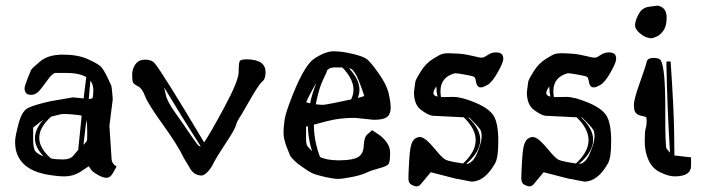

<svg xmlns="http://www.w3.org/2000/svg" viewBox="-20 -621 2482 676"><path d="M305.2 -275.4C302.6 -273.4 298.3 -272.5 292.5 -272.5L293.9 -288.6L298.3 -336.9C305.2 -328.5 308.6 -316.9 308.6 -302.2C308.6 -287.6 307.5 -278.6 305.2 -275.4ZM267.6 -213.9C263.3 -173.8 259.3 -133.6 255.4 -93.3C251.1 -88.4 245.4 -81.5 238 -72.8C230.7 -64 218.8 -59.6 202.1 -59.6C185.5 -59.6 171.4 -60.7 159.7 -63C132 -87.1 118.2 -111.3 118.2 -135.7C118.2 -160.5 132.2 -185.4 160.2 -210.4C177.1 -214.4 187.4 -216.9 191.2 -218C194.9 -219.2 200.1 -219.7 206.8 -219.7C213.5 -219.7 224 -219.1 238.5 -217.8C253 -216.5 262.7 -215.2 267.6 -213.9ZM377 -271.5C377 -274.1 376.3 -282.2 375 -295.9C373.7 -309.6 372.6 -317.5 371.8 -319.8C371 -322.1 366.1 -332.4 357.2 -350.8C348.2 -369.2 340.4 -381.5 333.7 -387.7C327.1 -393.9 312.2 -402.3 289.1 -412.8C266 -423.4 236.7 -428.7 201.2 -428.7C165.7 -428.7 138.3 -420.1 119.1 -402.8C116.2 -400.2 112.9 -397.3 109.1 -394C105.4 -390.8 102.7 -388.4 101.1 -387C99.4 -385.5 97.7 -383.9 95.7 -382.1C93.8 -380.3 92.4 -378.8 91.6 -377.7C90.7 -376.5 89.8 -375.1 88.9 -373.3C87.9 -371.5 83.9 -361.7 76.9 -344C69.9 -326.3 66.4 -314.8 66.4 -309.6C66.4 -304.4 68 -299.3 71 -294.4C74.1 -289.6 80.2 -287.1 89.4 -287.1C98.5 -287.1 106.4 -290.2 113.3 -296.4C120.1 -302.6 128.7 -313.2 139.2 -328.1C149.6 -343.1 157.6 -352.9 163.1 -357.4C168.6 -362 172.5 -364.3 174.8 -364.3H210.9C243.2 -364.3 267.4 -359.4 283.7 -349.6C280.4 -324.5 277.3 -299.5 274.4 -274.4L237.3 -278.3L157.7 -264.6C117 -255.5 90 -247.2 76.7 -239.7C63.3 -232.3 52.7 -213.6 44.9 -183.8C37.1 -154.1 33.2 -134 33.2 -123.5C33.2 -113.1 33.9 -104.2 35.2 -96.7C44.6 -50.1 78.9 -20.5 138.2 -7.8C165.2 -2.6 188.2 0 207.3 0C226.3 0 244.1 -4.9 260.7 -14.6L291 -34.7L292.5 -35.6C293.8 -34.3 296.1 -30.9 299.3 -25.4C302.6 -19.9 310.5 -13.4 323.2 -6.1C335.9 1.2 346 4.9 353.5 4.9H354.5C364.3 4.9 372.2 -1.1 378.4 -13.2L390.6 -34.7L382.8 -40C377 -45.9 373.7 -52.2 373 -59.1L365.2 -178.2ZM273.9 -111.3C277.5 -140.3 280.9 -169.1 284.2 -197.8C286.1 -189.6 287.1 -176.7 287.1 -158.9C287.1 -141.2 286.9 -130.7 286.4 -127.4C285.9 -124.2 281.7 -118.8 273.9 -111.3ZM132.8 -199.7C113 -177.6 103 -155.8 103 -134.3C103 -112.8 113.3 -91.5 133.8 -70.3C119.5 -75.8 109.7 -81.9 104.5 -88.6C99.3 -95.3 96.7 -110 96.7 -132.8V-171.9Z M558.1 -313C599.8 -243.3 642.7 -174 687 -105C686.7 -105 684.8 -105.6 681.4 -106.7C678 -107.8 668.1 -120.7 651.6 -145.3C635.2 -169.8 617.2 -195.8 597.7 -223.1C578.1 -250.5 566.8 -271.7 563.7 -286.9C560.6 -302 558.8 -310.7 558.1 -313ZM847.7 -412.1C834.3 -412.1 826.4 -409.9 824 -405.5C821.5 -401.1 820.3 -388.5 820.3 -367.7C820.3 -346.8 803.2 -304.9 769 -241.7C734.9 -178.5 711.4 -137.9 698.7 -119.6C648.6 -203.9 609 -269.1 580.1 -315.2C551.1 -361.2 532.8 -388.8 525.1 -397.7C517.5 -406.7 506.2 -411.1 491.2 -411.1C476.2 -411.1 464.8 -405.8 457 -395C449.2 -384.3 445.3 -371.9 445.3 -357.9C445.3 -343.9 446.4 -334.8 448.5 -330.6C450.6 -326.3 456.5 -321.9 466.1 -317.1C475.7 -312.4 483.8 -301 490.5 -283C497.2 -264.9 518 -231.6 553 -183.1C588 -134.6 613 -94.7 627.9 -63.5L651.9 -23.4C658 -15 664.6 -9.4 671.4 -6.8C678.2 -4.2 684.2 -2.9 689.2 -2.9C694.3 -2.9 700.8 -6.5 708.7 -13.7C716.7 -20.8 724.4 -31.7 731.7 -46.4C739 -61 753.3 -84.3 774.4 -116.2C795.6 -148.1 807.5 -168.8 810.1 -178.2C812.7 -187.7 816 -195.3 820.1 -201.2C824.1 -207 837 -228.9 858.6 -266.8C880.3 -304.8 895.1 -327 903.1 -333.5C911.1 -340 915 -351.1 915 -366.7C915 -397 892.6 -412.1 847.7 -412.1Z M1091.8 -253.9C1099.3 -292.3 1108.1 -321.6 1118.2 -341.8C1127 -359.4 1131.3 -369.5 1131.3 -372.1C1131.3 -372.7 1131.2 -373 1130.9 -373C1131.5 -373.7 1134 -375.7 1138.4 -378.9C1142.8 -382.2 1150.6 -383.8 1161.9 -383.8C1173.1 -383.8 1181 -383.6 1185.5 -383.3C1211.6 -356.3 1224.6 -330.2 1224.6 -305.2C1224.6 -293.5 1221.8 -282.1 1216.3 -271C1203.6 -268.4 1185.3 -264.6 1161.4 -259.5C1137.5 -254.5 1122.2 -252 1115.7 -252C1109.2 -252 1101.2 -252.6 1091.8 -253.9ZM1175.3 -56.6H1168C1143.2 -57 1122.9 -60.7 1106.9 -67.9C1092.6 -105 1085.3 -143.1 1085 -182.1C1085.6 -182.5 1100.9 -186.5 1130.9 -194.3C1160.8 -202.1 1193.7 -206.1 1229.5 -206.1L1295.9 -199.2C1318.7 -199.2 1334.3 -202.6 1342.8 -209.2C1351.2 -215.9 1355.5 -226.6 1355.5 -241.2C1355.5 -255.9 1352.9 -273.4 1347.9 -293.9C1342.9 -314.5 1331.1 -337.7 1312.5 -363.8C1293.9 -389.8 1280.4 -406.1 1272 -412.6C1263.5 -419.1 1246.7 -425.4 1221.4 -431.4C1196.2 -437.4 1173.9 -440.4 1154.5 -440.4C1135.2 -440.4 1112.4 -431.7 1086.2 -414.3C1060 -396.9 1030.1 -342.3 996.6 -250.5C986.5 -222.2 981.3 -202.1 981 -190.4L978.5 -166V-148.9C978.5 -140.1 981.3 -127.1 986.8 -109.9L1002 -71.8C1009.4 -61 1022.1 -49.2 1039.8 -36.4C1057.5 -23.5 1071 -15.1 1080.1 -11C1089.2 -6.9 1103.8 -2.6 1124 2C1144.2 6.5 1159.6 8.8 1170.2 8.8C1180.7 8.8 1197 6.6 1219 2.2C1241 -2.2 1258.1 -7.3 1270.5 -13.2C1282.9 -19 1298.3 -24.3 1316.9 -29.1C1335.4 -33.8 1346.2 -39.1 1349.1 -45.2C1352.1 -51.2 1353.5 -64.3 1353.5 -84.5C1353.5 -104.7 1342.1 -124.2 1319.3 -143.1L1318.8 -143.6L1290.5 -162.6L1274.4 -148.9C1266 -142.1 1261.4 -128.7 1260.7 -108.6C1260.1 -88.6 1253.3 -75 1240.2 -67.6C1227.2 -60.3 1205.6 -56.6 1175.3 -56.6ZM1093.8 -329.1C1084 -304.7 1076.7 -280.8 1071.8 -257.3C1065.3 -258.6 1060.7 -259.9 1058.1 -261.2C1060.4 -267.4 1065.7 -278.4 1074 -294.2C1082.3 -310 1088.9 -321.6 1093.8 -329.1ZM1057.6 -129.4V-175.3L1064 -176.8C1064.6 -146.8 1069.5 -117.5 1078.6 -88.9C1068.2 -99 1062.1 -106.2 1060.3 -110.6C1058.5 -115 1057.6 -121.3 1057.6 -129.4ZM1215.3 -378.9C1219.2 -377.9 1224.7 -371.9 1231.7 -360.8C1238.7 -349.8 1249 -323.9 1262.7 -283.2C1259.1 -281.6 1254.7 -280.1 1249.5 -278.8L1239.7 -276.4C1243.7 -285.8 1245.6 -295.4 1245.6 -305.2C1245.6 -329.3 1233.2 -354.5 1208.5 -380.9C1209.1 -380.5 1211.4 -379.9 1215.3 -378.9Z M1621.1 -43.9C1654.3 -72.3 1670.9 -100.6 1670.9 -128.9C1670.9 -154.9 1656.9 -181 1628.9 -207H1632.3L1653.8 -185.1C1662.6 -175.9 1668.5 -168.9 1671.4 -163.8C1674.3 -158.8 1675.8 -150.8 1675.8 -139.9C1675.8 -129 1672 -113.6 1664.6 -93.8C1657.1 -73.9 1650 -61 1643.3 -54.9C1636.6 -48.9 1631.9 -45.6 1629.2 -44.9C1626.4 -44.3 1623.7 -43.9 1621.1 -43.9ZM1516.6 -316.9V-311.5C1516.6 -302.1 1517.9 -291.8 1520.5 -280.8C1510.7 -283 1505.9 -287.2 1505.9 -293.2C1505.9 -299.2 1509.4 -307.1 1516.6 -316.9ZM1437.5 -296.9C1437.5 -267.3 1445.9 -246.3 1462.6 -233.9C1479.4 -221.5 1492.8 -214.7 1502.9 -213.4H1503.4L1612.8 -208C1640.8 -181 1654.8 -154.1 1654.8 -127.4C1654.8 -100.1 1640 -72.8 1610.4 -45.4C1604.8 -46.1 1594.7 -47.7 1580.1 -50.3C1565.4 -52.9 1554.8 -55.8 1548.1 -59.1C1541.4 -62.3 1529.9 -73.7 1513.7 -93.3C1497.4 -112.8 1485.4 -125.2 1477.5 -130.6C1469.7 -136 1463.2 -138.7 1458 -138.7C1452.8 -138.7 1447.3 -136.7 1441.4 -132.8C1435.5 -128.9 1431 -121.6 1427.7 -110.8C1424.5 -100.1 1422 -80.4 1420.4 -51.8C1418.8 -23.1 1418 -3.3 1418 7.6C1418 18.5 1421.6 25.8 1429 29.5C1436.3 33.3 1442.2 35.2 1446.8 35.2C1451.3 35.2 1455.7 33.2 1460 29.3L1496.6 -14.6L1584 7.8L1641.1 18.6C1671.7 17.3 1698.2 -2.9 1720.7 -42C1729.8 -54.4 1734.4 -81.4 1734.4 -123C1734.4 -164.7 1729.2 -194.4 1718.8 -212.2C1708.3 -229.9 1686.8 -245.6 1654.3 -259.3C1621.7 -272.9 1596 -279.8 1577.1 -279.8C1558.3 -279.8 1547.2 -279.6 1543.9 -279.3H1538.3H1532.7C1531.4 -286.5 1530.8 -293.3 1530.8 -299.8C1530.8 -333 1547.9 -354.2 1582 -363.3C1588.9 -363 1601.2 -361.2 1619.1 -357.9C1637 -354.7 1647.3 -352.1 1649.9 -350.1C1652.5 -348.1 1654.6 -342.1 1656.2 -332C1657.9 -321.9 1661.8 -315.9 1668 -314L1668.9 -313.5H1675.8C1679.4 -313.5 1686.4 -316.4 1696.8 -322.3C1707.2 -328.1 1719 -342.7 1732.2 -366C1745.4 -389.2 1752 -405 1752 -413.3C1752 -421.6 1749.9 -427.6 1745.8 -431.2C1741.8 -434.7 1734.9 -436.5 1725.3 -436.5C1715.7 -436.5 1706.5 -433.6 1697.8 -427.7C1689 -421.9 1683.3 -418.8 1680.9 -418.5C1678.5 -418.1 1675.9 -418 1673.3 -418C1670.7 -418 1660.7 -420.1 1643.3 -424.3C1625.9 -428.5 1609.6 -431.2 1594.5 -432.1C1579.3 -433.1 1567.7 -433.6 1559.6 -433.6C1551.4 -433.6 1544.3 -432.9 1538.1 -431.4C1531.9 -429.9 1520.5 -423.9 1503.9 -413.3C1487.3 -402.8 1473.4 -388.6 1462.2 -370.8C1450.9 -353.1 1444.3 -340.7 1442.4 -333.5Z M2018.6 -43.9C2051.8 -72.3 2068.4 -100.6 2068.4 -128.9C2068.4 -154.9 2054.4 -181 2026.4 -207H2029.8L2051.3 -185.1C2060.1 -175.9 2065.9 -168.9 2068.8 -163.8C2071.8 -158.8 2073.2 -150.8 2073.2 -139.9C2073.2 -129 2069.5 -113.6 2062 -93.8C2054.5 -73.9 2047.4 -61 2040.8 -54.9C2034.1 -48.9 2029.4 -45.6 2026.6 -44.9C2023.8 -44.3 2021.2 -43.9 2018.6 -43.9ZM1914.1 -316.9V-311.5C1914.1 -302.1 1915.4 -291.8 1918 -280.8C1908.2 -283 1903.3 -287.2 1903.3 -293.2C1903.3 -299.2 1906.9 -307.1 1914.1 -316.9ZM1835 -296.9C1835 -267.3 1843.3 -246.3 1860.1 -233.9C1876.9 -221.5 1890.3 -214.7 1900.4 -213.4H1900.9L2010.3 -208C2038.2 -181 2052.2 -154.1 2052.2 -127.4C2052.2 -100.1 2037.4 -72.8 2007.8 -45.4C2002.3 -46.1 1992.2 -47.7 1977.5 -50.3C1962.9 -52.9 1952.2 -55.8 1945.6 -59.1C1938.9 -62.3 1927.4 -73.7 1911.1 -93.3C1894.9 -112.8 1882.8 -125.2 1875 -130.6C1867.2 -136 1860.7 -138.7 1855.5 -138.7C1850.3 -138.7 1844.7 -136.7 1838.9 -132.8C1833 -128.9 1828.5 -121.6 1825.2 -110.8C1821.9 -100.1 1819.5 -80.4 1817.9 -51.8C1816.2 -23.1 1815.4 -3.3 1815.4 7.6C1815.4 18.5 1819.1 25.8 1826.4 29.5C1833.7 33.3 1839.7 35.2 1844.2 35.2C1848.8 35.2 1853.2 33.2 1857.4 29.3L1894 -14.6L1981.4 7.8L2038.6 18.6C2069.2 17.3 2095.7 -2.9 2118.2 -42C2127.3 -54.4 2131.8 -81.4 2131.8 -123C2131.8 -164.7 2126.6 -194.4 2116.2 -212.2C2105.8 -229.9 2084.3 -245.6 2051.8 -259.3C2019.2 -272.9 1993.5 -279.8 1974.6 -279.8C1955.7 -279.8 1944.7 -279.6 1941.4 -279.3H1935.8H1930.2C1928.9 -286.5 1928.2 -293.3 1928.2 -299.8C1928.2 -333 1945.3 -354.2 1979.5 -363.3C1986.3 -363 1998.7 -361.2 2016.6 -357.9C2034.5 -354.7 2044.8 -352.1 2047.4 -350.1C2050 -348.1 2052.1 -342.1 2053.7 -332C2055.3 -321.9 2059.2 -315.9 2065.4 -314L2066.4 -313.5H2073.2C2076.8 -313.5 2083.8 -316.4 2094.2 -322.3C2104.7 -328.1 2116.5 -342.7 2129.6 -366C2142.8 -389.2 2149.4 -405 2149.4 -413.3C2149.4 -421.6 2147.4 -427.6 2143.3 -431.2C2139.2 -434.7 2132.4 -436.5 2122.8 -436.5C2113.2 -436.5 2104 -433.6 2095.2 -427.7C2086.4 -421.9 2080.8 -418.8 2078.4 -418.5C2075.9 -418.1 2073.4 -418 2070.8 -418C2068.2 -418 2058.2 -420.1 2040.8 -424.3C2023.4 -428.5 2007.1 -431.2 1991.9 -432.1C1976.8 -433.1 1965.2 -433.6 1957 -433.6C1948.9 -433.6 1941.7 -432.9 1935.5 -431.4C1929.4 -429.9 1918 -423.9 1901.4 -413.3C1884.8 -402.8 1870.8 -388.6 1859.6 -370.8C1848.4 -353.1 1841.8 -340.7 1839.8 -333.5Z M2306.6 -597.7C2300.8 -600.3 2296.5 -601.4 2293.7 -601.1C2290.9 -600.7 2287.3 -600.3 2282.7 -599.6C2278.2 -599 2272.1 -598.1 2264.6 -597.2C2257.2 -596.2 2250.1 -593.5 2243.4 -589.1C2236.7 -584.7 2230.5 -576.2 2224.6 -563.5C2218.8 -550.8 2215.8 -540.2 2215.8 -531.7C2215.8 -523.3 2220.8 -514.6 2230.7 -505.9C2240.6 -497.1 2249.3 -491.6 2256.6 -489.5C2263.9 -487.4 2269.4 -486.3 2273.2 -486.3C2276.9 -486.3 2283.3 -488.4 2292.2 -492.4C2301.2 -496.5 2309.2 -503.7 2316.4 -514.2C2323.6 -524.6 2327.1 -539.6 2327.1 -559.1C2327.1 -578.6 2320.3 -591.5 2306.6 -597.7ZM2413.1 -37.1V-66.9L2354.5 -73.7L2353.5 -155.3C2352.9 -209.6 2348.8 -292 2341.3 -402.3C2341.3 -404.3 2338.8 -405.2 2333.7 -405C2328.7 -404.9 2326.2 -403.8 2326.2 -401.9C2328.1 -296.1 2332.4 -189.9 2338.9 -83.5L2326.7 -97.7C2323.7 -105.5 2322.3 -142.9 2322.3 -210V-243.2C2322.3 -335.6 2317.1 -390.6 2306.6 -408.2C2303.4 -414.1 2294.8 -417 2280.8 -417C2266.8 -417 2258.8 -412.4 2256.8 -403.1C2254.9 -393.8 2246.9 -369.5 2232.9 -330.3C2218.9 -291.1 2211.9 -265.4 2211.9 -253.2C2211.9 -241 2213.1 -232.7 2215.3 -228.5C2217.6 -224.3 2220.1 -221.3 2222.9 -219.5C2225.7 -217.7 2228.4 -216.3 2231.2 -215.3C2234 -214.4 2236.7 -213.5 2239.5 -212.9C2242.3 -212.2 2244.5 -211.8 2246.1 -211.4C2247.7 -211.1 2249.9 -210.6 2252.7 -210C2255.5 -209.3 2256.8 -204.1 2256.8 -194.3C2256.8 -184.6 2255.7 -176.2 2253.4 -169.2C2251.1 -162.2 2250 -146.7 2250 -122.8C2250 -98.9 2254.5 -77 2263.4 -57.1C2272.4 -37.3 2286.5 -22.8 2305.7 -13.7C2324.9 -4.6 2341.5 0 2355.5 0C2393.9 0 2413.1 -12.4 2413.1 -37.1Z"/></svg>

Font: Drukaatie burti
Style: Regular
Weight: 400
Version: Version 0.14.4